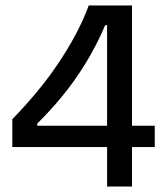

<svg xmlns="http://www.w3.org/2000/svg" viewBox="-20 -681 615 701"><path d="M25 -144V-246Q71 -293 113.5 -344Q156 -395 192 -448.5Q228 -502 256.5 -555.5Q285 -609 304 -661H462V0H371V-589H364Q333 -516 293.5 -451.5Q254 -387 209 -332Q164 -277 116 -230V-222H545V-144Z"/></svg>

Font: Bricolage Grotesque 36pt
Style: Regular
Weight: 400
Designer: Mathieu Triay
Foundry: Atelier Triay
Version: Version 1.001;gftools[0.9.33.dev8+g029e19f]